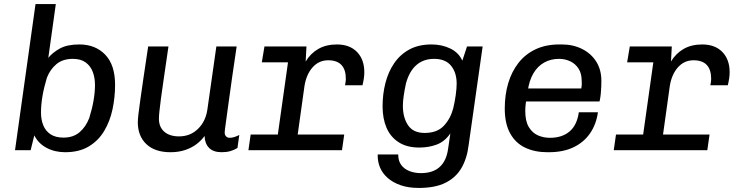

<svg xmlns="http://www.w3.org/2000/svg" viewBox="-20 -740 3640 946"><path d="M301 10Q250 10 209.5 -11.5Q169 -33 149 -73L131 0H54L155 -720H255L218 -455Q239 -481 275 -501Q311 -521 371 -521Q450 -521 498.5 -470.5Q547 -420 547 -322Q547 -261 534.5 -202Q522 -143 493.5 -95Q465 -47 417.5 -18.5Q370 10 301 10ZM293 -62Q341 -62 372 -88.5Q403 -115 420 -159Q434 -204 441 -245Q448 -286 448 -321Q448 -357 437 -386Q426 -415 402 -432.5Q378 -450 339 -450Q289 -450 258 -424Q227 -398 211 -357Q196 -307 189 -265Q182 -223 182 -185Q182 -150 193.5 -122Q205 -94 229.5 -78Q254 -62 293 -62Z M820 10Q743 10 701 -30Q659 -70 659 -138Q659 -151 662 -177Q665 -203 671 -245.5Q677 -288 686.5 -353.5Q696 -419 710 -511H810Q797 -419 787.5 -356.5Q778 -294 773 -254.5Q768 -215 765.5 -192Q763 -169 763 -155Q763 -114 789.5 -91Q816 -68 862 -68Q918 -68 956 -105.5Q994 -143 1002 -202L1046 -511H1146Q1135 -437 1124.5 -364.5Q1114 -292 1106 -232Q1098 -172 1092.5 -133.5Q1087 -95 1087 -87Q1087 -75 1094 -68Q1101 -61 1111 -61Q1132 -61 1159 -75L1150 -11Q1134 -1 1115 4.5Q1096 10 1072 10Q1031 10 1010 -11.5Q989 -33 988 -70Q972 -48 948.5 -30Q925 -12 892.5 -1Q860 10 820 10Z M1338 0 1399 -433H1270L1283 -511H1490L1486 -437Q1510 -477 1548.5 -499Q1587 -521 1640 -521Q1703 -521 1739 -484Q1775 -447 1775 -384Q1775 -369 1772.5 -352.5Q1770 -336 1766 -320H1680Q1682 -330 1683 -337.5Q1684 -345 1684 -351Q1684 -443 1597 -443Q1551 -443 1520 -408Q1489 -373 1480 -315L1436 0ZM1204 0 1215 -77H1676L1665 0Z M2043 186Q1993 186 1955 173Q1917 160 1891 137.5Q1865 115 1852.5 85.5Q1840 56 1841 21H1942Q1942 53 1957 73Q1972 93 1997.5 103Q2023 113 2054 113Q2113 113 2146.5 82.5Q2180 52 2188 -8L2199 -83Q2172 -43 2132.5 -28Q2093 -13 2046 -13Q1985 -13 1944.5 -39Q1904 -65 1884.5 -110.5Q1865 -156 1865 -216Q1865 -276 1879 -331Q1893 -386 1922.5 -429Q1952 -472 1997.5 -496.5Q2043 -521 2106 -521Q2157 -521 2198.5 -501Q2240 -481 2258 -441L2281 -511H2358L2289 -25Q2281 41 2253.5 88Q2226 135 2175 160.5Q2124 186 2043 186ZM2072 -85Q2134 -85 2167 -120.5Q2200 -156 2213 -206Q2221 -239 2225.5 -272Q2230 -305 2230 -328Q2230 -382 2202.5 -416Q2175 -450 2119 -450Q2066 -450 2031 -419Q1996 -388 1980 -328Q1973 -296 1969 -267.5Q1965 -239 1965 -219Q1965 -161 1990.5 -123Q2016 -85 2072 -85Z M2676 10Q2615 10 2567.5 -12.5Q2520 -35 2493.5 -83Q2467 -131 2467 -205Q2467 -273 2484 -330Q2501 -387 2534.5 -430Q2568 -473 2618.5 -497Q2669 -521 2736 -521H2748Q2804 -521 2848.5 -498.5Q2893 -476 2918 -436Q2943 -396 2943 -342Q2943 -332 2942.5 -314.5Q2942 -297 2940 -277Q2938 -257 2934 -240H2529L2577 -274Q2573 -250 2570.5 -230.5Q2568 -211 2568 -194Q2568 -143 2585.5 -114Q2603 -85 2630.5 -73Q2658 -61 2690 -61Q2749 -61 2786 -92Q2823 -123 2832 -187H2926Q2918 -128 2887.5 -83.5Q2857 -39 2806 -14.5Q2755 10 2684 10ZM2580 -290 2538 -304H2844Q2847 -320 2846.5 -327.5Q2846 -335 2846 -342Q2846 -378 2830.5 -402Q2815 -426 2789.5 -438Q2764 -450 2734 -450Q2694 -450 2661.5 -432Q2629 -414 2608 -378.5Q2587 -343 2580 -290Z M3138 0 3199 -433H3070L3083 -511H3290L3286 -437Q3310 -477 3348.5 -499Q3387 -521 3440 -521Q3503 -521 3539 -484Q3575 -447 3575 -384Q3575 -369 3572.5 -352.5Q3570 -336 3566 -320H3480Q3482 -330 3483 -337.5Q3484 -345 3484 -351Q3484 -443 3397 -443Q3351 -443 3320 -408Q3289 -373 3280 -315L3236 0ZM3004 0 3015 -77H3476L3465 0Z"/></svg>

Font: Chivo Mono
Style: Italic
Weight: 400
Italic angle: -8.05°
Monospace: yes
Version: Version 1.008